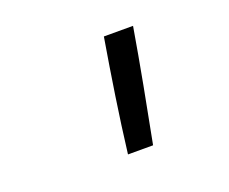

<svg xmlns="http://www.w3.org/2000/svg" viewBox="-67 -873 634 532"><g transform="rotate(-20 250.0 -607.0)"><path d="M230 -442Q240 -524 252.5 -606.5Q265 -689 279 -772H365Q351 -689 335.5 -606.5Q320 -524 304 -442Z"/></g></svg>

Font: Iosevka Curly
Style: Italic
Weight: 400
Italic angle: -9°
Monospace: yes
Designer: Belleve Invis
Foundry: Belleve Invis
Version: Version 22.1.2; ttfautohint (v1.8.4)